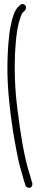

<svg xmlns="http://www.w3.org/2000/svg" viewBox="-20 -716 207 951"><path d="M17 -346C19 -235 40 -79 59 16C68 66 77 105 86 134C94 163 99 181 102 189L106 202C107 207 111 210 115 212C130 220 143 208 140 191L136 179C134 170 129 152 120 124C97 43 81 -57 68 -163C53 -270 49 -387 57 -491C62 -555 67 -589 82 -632C86 -644 90 -652 95 -656L104 -665C107 -668 109 -673 109 -678C109 -689 101 -696 91 -696C86 -696 82 -694 79 -691L70 -682C51 -663 40 -625 33 -588C28 -566 24 -535 21 -494C18 -453 16 -404 17 -346Z"/></svg>

Font: Stray Cat
Style: UltCn
Weight: 400
Version: Version 1.0